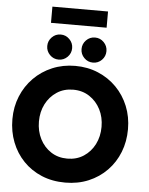

<svg xmlns="http://www.w3.org/2000/svg" viewBox="-65 -1057 871 1121"><g transform="rotate(5 371.0 -496.5)"><path d="M176 -330.5Q176 -274 199.2 -228.2Q222.5 -182.5 263.8 -155.5Q305 -128.5 359.5 -128.5Q414 -128.5 455.2 -155.5Q496.5 -182.5 519.8 -228.2Q543 -274 543 -330.5Q543 -387 519.8 -432.5Q496.5 -478 455.2 -505.2Q414 -532.5 359.5 -532.5Q305 -532.5 263.8 -505.2Q222.5 -478 199.2 -432.5Q176 -387 176 -330.5ZM20.5 -330.5Q20.5 -402.5 46 -464.8Q71.5 -527 117.5 -573.5Q163.5 -620 225.5 -646Q287.5 -672 359.5 -672Q432.5 -672 494.2 -646Q556 -620 601.8 -573.5Q647.5 -527 672.8 -464.8Q698 -402.5 698 -330.5Q698 -258 673.5 -195.8Q649 -133.5 603.5 -86.8Q558 -40 496 -14Q434 12 359.5 12Q283.5 12 221.2 -14Q159 -40 114 -86.8Q69 -133.5 44.8 -195.8Q20.5 -258 20.5 -330.5ZM460 -700Q429.5 -700 408.2 -721.8Q387 -743.5 387 -773.5Q387 -803.5 408.2 -825.2Q429.5 -847 460 -847Q490.5 -847 511.8 -825.2Q533 -803.5 533 -773.5Q533 -743 511.8 -721.5Q490.5 -700 460 -700ZM259 -700Q228.5 -700 207.2 -721.8Q186 -743.5 186 -773.5Q186 -803.5 207.2 -825.2Q228.5 -847 259 -847Q289 -847 310.5 -825.2Q332 -803.5 332 -773.5Q332 -743 310.5 -721.5Q289 -700 259 -700ZM196 -910V-1005H522V-910Z"/></g></svg>

Font: League Spartan Thin
Style: Bold
Weight: 700
Version: Version 2.002